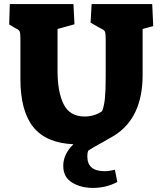

<svg xmlns="http://www.w3.org/2000/svg" viewBox="-20 -694 793 941"><path d="M290 119Q290 61 340 13Q206 7 143 -71.5Q80 -150 80 -308V-505Q80 -531 76.5 -539.5Q73 -548 57 -555L25 -574L28 -674H340L345 -575L262 -552V-347Q262 -243 292 -183Q322 -123 395 -123Q419 -123 441.5 -130Q464 -137 480 -149Q490 -172 494 -210.5Q498 -249 498 -314V-505Q498 -531 494 -539.5Q490 -548 473 -555L424 -583L429 -674H726L731 -566L679 -552V-326Q679 -116 539 -29L492 -2Q428 33 412 45Q408 55 408 73Q408 145 493 145Q515 145 543 138L555 198Q500 227 436 227Q376 227 333 200.5Q290 174 290 119Z"/></svg>

Font: Suez One
Style: Regular
Weight: 400
Version: Version 1.000